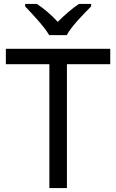

<svg xmlns="http://www.w3.org/2000/svg" viewBox="-20 -964 596 984"><path d="M232 -784H322C346 -829 409 -893 447 -931V-944H385C350 -921 312 -888 276 -852C243 -888 204 -921 169 -944H109V-931C145 -893 206 -829 232 -784ZM323 0V-635H545V-714H10V-635H233V0Z"/></svg>

Font: Noto Sans EgyptHiero
Style: Regular
Weight: 400
Designer: Monotype Design Team
Foundry: Monotype Imaging Inc.
Version: Version 2.002